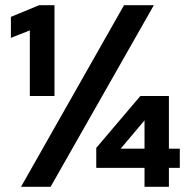

<svg xmlns="http://www.w3.org/2000/svg" viewBox="-20 -720 730 740"><path d="M537 0V-73H351V-150L521 -350H631V-147H673V-73H631V0ZM445 -147H537V-256ZM95 -350V-603L22 -574V-655L131 -700H190V-350ZM61 0 458 -700H573L175 0Z"/></svg>

Font: Red Hat Text VF
Style: Regular
Weight: 400
Designer: Pentagram, MCKL
Foundry: Pentagram, MCKL
Version: Version 1.023